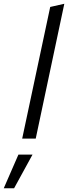

<svg xmlns="http://www.w3.org/2000/svg" viewBox="-108 -737 362 1021"><path d="M10 0 159 -700 234 -717 82 0ZM-88 264 -10 85H65L-33 264Z"/></svg>

Font: Red Hat Display VF
Style: Italic
Weight: 300
Italic angle: -12°
Designer: Pentagram, MCKL
Foundry: Pentagram, MCKL
Version: Version 1.023